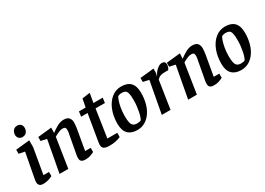

<svg xmlns="http://www.w3.org/2000/svg" viewBox="-9 -1448 3021 2189"><g transform="rotate(-30 1502.0 -354.0)"><path d="M120 6Q86 6 72 -11Q58 -28 58 -50Q58 -61 60 -75Q62 -89 64 -98L124 -417L47 -433V-486L229 -505V-416L171 -80H244V-26Q241 -24 225 -16.5Q209 -9 182.5 -1.5Q156 6 120 6ZM182 -575Q154 -575 136.5 -593.5Q119 -612 119 -639Q119 -658 127 -676.5Q135 -695 151.5 -707Q168 -719 193 -719Q220 -719 238 -701.5Q256 -684 256 -653Q256 -624 238 -599.5Q220 -575 182 -575Z M677 6Q648 6 633.5 -2Q619 -10 614 -22.5Q609 -35 609 -50Q609 -63 610.5 -75.5Q612 -88 614 -97L659 -341Q662 -352 663.5 -365Q665 -378 665 -393Q665 -410 657 -420.5Q649 -431 627 -431Q604 -431 580 -422Q556 -413 537.5 -403Q519 -393 512 -388L452 0H337L414 -417L337 -434V-486L519 -505L516 -437H518Q535 -450 555.5 -463.5Q576 -477 597 -488.5Q618 -500 640 -506.5Q662 -513 683 -513Q735 -513 754.5 -487.5Q774 -462 774 -427Q774 -415 772.5 -398Q771 -381 769 -365Q767 -349 765 -339L720 -80H793V-26Q791 -24 775.5 -16.5Q760 -9 735 -1.5Q710 6 677 6Z M993 7Q942 7 920.5 -8.5Q899 -24 899 -58Q899 -66 901 -79.5Q903 -93 904 -103L961 -442H876L885 -507H973L994 -615L1097 -629L1076 -507H1198L1189 -442H1066L1011 -77H1141V-22Q1138 -20 1117.5 -12.5Q1097 -5 1065 1Q1033 7 993 7Z M1358 11Q1279 11 1236.5 -32.5Q1194 -76 1194 -163Q1194 -264 1225.5 -343Q1257 -422 1313 -467.5Q1369 -513 1441 -513Q1522 -513 1563.5 -470Q1605 -427 1605 -336Q1605 -266 1589 -203.5Q1573 -141 1541 -93Q1509 -45 1463 -17Q1417 11 1358 11ZM1392 -56Q1409 -56 1422.5 -58.5Q1436 -61 1445 -68Q1452 -80 1460 -103Q1468 -126 1474.5 -157.5Q1481 -189 1485.5 -227.5Q1490 -266 1490 -310Q1490 -368 1482 -397.5Q1474 -427 1457 -436.5Q1440 -446 1411 -446Q1397 -446 1381 -442Q1365 -438 1359 -432Q1353 -425 1341 -392.5Q1329 -360 1319.5 -309Q1310 -258 1310 -195Q1310 -146 1317 -115Q1324 -84 1342 -70Q1360 -56 1392 -56Z M1683 0 1760 -417 1683 -434V-486L1865 -505V-457Q1865 -447 1862 -434Q1859 -421 1855 -412H1859Q1868 -433 1886.5 -456.5Q1905 -480 1929.5 -496.5Q1954 -513 1979 -513Q2001 -513 2012 -502Q2023 -491 2023 -468Q2023 -449 2016 -431.5Q2009 -414 2000 -405H1956Q1925 -405 1906 -399.5Q1887 -394 1875 -385Q1863 -376 1854 -366L1798 0Z M2370 6Q2341 6 2326.5 -2Q2312 -10 2307 -22.5Q2302 -35 2302 -50Q2302 -63 2303.5 -75.5Q2305 -88 2307 -97L2352 -341Q2355 -352 2356.5 -365Q2358 -378 2358 -393Q2358 -410 2350 -420.5Q2342 -431 2320 -431Q2297 -431 2273 -422Q2249 -413 2230.5 -403Q2212 -393 2205 -388L2145 0H2030L2107 -417L2030 -434V-486L2212 -505L2209 -437H2211Q2228 -450 2248.5 -463.5Q2269 -477 2290 -488.5Q2311 -500 2333 -506.5Q2355 -513 2376 -513Q2428 -513 2447.5 -487.5Q2467 -462 2467 -427Q2467 -415 2465.5 -398Q2464 -381 2462 -365Q2460 -349 2458 -339L2413 -80H2486V-26Q2484 -24 2468.5 -16.5Q2453 -9 2428 -1.5Q2403 6 2370 6Z M2726 11Q2647 11 2604.5 -32.5Q2562 -76 2562 -163Q2562 -264 2593.5 -343Q2625 -422 2681 -467.5Q2737 -513 2809 -513Q2890 -513 2931.5 -470Q2973 -427 2973 -336Q2973 -266 2957 -203.5Q2941 -141 2909 -93Q2877 -45 2831 -17Q2785 11 2726 11ZM2760 -56Q2777 -56 2790.5 -58.5Q2804 -61 2813 -68Q2820 -80 2828 -103Q2836 -126 2842.5 -157.5Q2849 -189 2853.5 -227.5Q2858 -266 2858 -310Q2858 -368 2850 -397.5Q2842 -427 2825 -436.5Q2808 -446 2779 -446Q2765 -446 2749 -442Q2733 -438 2727 -432Q2721 -425 2709 -392.5Q2697 -360 2687.5 -309Q2678 -258 2678 -195Q2678 -146 2685 -115Q2692 -84 2710 -70Q2728 -56 2760 -56Z"/></g></svg>

Font: Faustina Light SemiBold
Style: Italic
Weight: 600
Italic angle: -8°
Version: Version 1.200